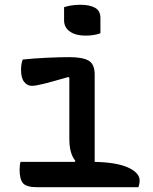

<svg xmlns="http://www.w3.org/2000/svg" viewBox="-20 -783 640 803"><path d="M66 -106H293L295 -111Q270 -140 270 -203V-457L266 -461Q204 -443 167 -433.5Q130 -424 113 -424Q94 -424 81 -440.5Q68 -457 68 -491Q68 -515 75 -534Q122 -539 176.5 -541.5Q231 -544 270 -544Q325 -544 350.5 -529.5Q376 -515 376 -471V-106Q469 -104 516.5 -82Q564 -60 564 -28Q564 -20 562.5 -13.5Q561 -7 559 0H136Q91 0 76.5 -16.5Q62 -33 62 -73Q62 -93 66 -106ZM248 -753Q278 -763 317 -763Q355 -763 377.5 -750.5Q400 -738 400 -708V-644Q374 -634 337 -634Q297 -634 272.5 -651Q248 -668 248 -698Z"/></svg>

Font: Recursive Mn Csl St Med
Style: Regular
Weight: 500
Monospace: yes
Version: Version 1.079;hotconv 1.0.112;makeotfexe 2.5.65598; ttfautoh